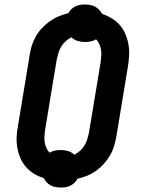

<svg xmlns="http://www.w3.org/2000/svg" viewBox="-20 -795 640 855"><path d="M251 40Q239 40 227.5 38Q216 36 205.5 30.5Q195 25 187.5 16.5Q180 8 175 -2Q152 -9 132 -21Q112 -33 96.5 -50.5Q81 -68 71.5 -89.5Q62 -111 57.5 -135Q53 -159 54 -184Q55 -209 60 -234L112 -549Q115 -570 121.5 -591.5Q128 -613 139.5 -633Q151 -653 167 -670Q183 -687 202 -700.5Q221 -714 242 -722.5Q263 -731 285 -737Q290 -747 298 -754.5Q306 -762 316.5 -767Q327 -772 337.5 -773.5Q348 -775 358 -775Q370 -775 381.5 -773Q393 -771 403 -765.5Q413 -760 421 -752Q429 -744 434 -734Q456 -726 476.5 -714Q497 -702 512.5 -684.5Q528 -667 537.5 -645.5Q547 -624 551.5 -600Q556 -576 555 -551Q554 -526 550 -501L498 -186Q494 -165 487.5 -143.5Q481 -122 469.5 -102.5Q458 -83 442.5 -65.5Q427 -48 408 -34.5Q389 -21 368 -12.5Q347 -4 325 1Q320 11 311.5 19Q303 27 293 32Q283 37 272 38.5Q261 40 251 40ZM311 -106Q325 -113 336.5 -123.5Q348 -134 356 -147Q364 -160 368.5 -174.5Q373 -189 376 -203L428 -517Q430 -531 431 -545.5Q432 -560 430 -573Q428 -586 422.5 -598.5Q417 -611 408 -620Q397 -613 384 -610.5Q371 -608 358 -608Q341 -608 325 -613Q309 -618 298 -629Q284 -622 272.5 -611.5Q261 -601 253 -588Q245 -575 240.5 -560.5Q236 -546 233 -532L181 -218Q179 -204 178 -189.5Q177 -175 179 -162Q181 -149 186.5 -136.5Q192 -124 201 -115Q212 -122 225 -124.5Q238 -127 251 -127Q268 -127 284 -122Q300 -117 311 -106Z"/></svg>

Font: Iosevka Curly Slab XBdEx
Style: Italic
Weight: 800
Width: 7
Italic angle: -9°
Monospace: yes
Designer: Belleve Invis
Foundry: Belleve Invis
Version: Version 11.1.0; ttfautohint (v1.8.3)